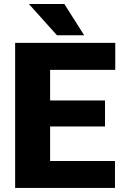

<svg xmlns="http://www.w3.org/2000/svg" viewBox="-20 -921 600 941"><path d="M543.5 -131.8V0H54.2V-710.9H544.9V-578.6H225.6V-428.7H494.6V-301.3H225.6V-131.8ZM295.4 -901.4 392.6 -748H259.3L121.6 -901.4Z"/></svg>

Font: Vazirmatn RD Black
Style: Regular
Weight: 900
Designer: Saber Rastikerdar
Foundry: Saber Rastikerdar
Version: Version 32.102